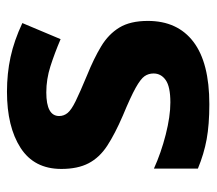

<svg xmlns="http://www.w3.org/2000/svg" viewBox="-54 -542 606 537"><g transform="rotate(-90 248.5 -273.0)"><path d="M459 -162Q459 -79 400.5 -34.5Q342 10 226 10Q169 10 128 2.5Q87 -5 46 -22V-145Q90 -125 141 -112Q192 -99 231 -99Q275 -99 293.5 -112Q312 -125 312 -146Q312 -160 304.5 -171Q297 -182 272 -196Q247 -210 194 -232Q143 -254 110 -275.5Q77 -297 61 -327.5Q45 -358 45 -404Q45 -480 104 -518Q163 -556 261 -556Q312 -556 358 -546Q404 -536 453 -513L408 -406Q368 -423 332 -434.5Q296 -446 259 -446Q226 -446 209.5 -437Q193 -428 193 -410Q193 -397 201.5 -386.5Q210 -376 234.5 -364Q259 -352 307 -332Q354 -313 388 -292.5Q422 -272 440.5 -241.5Q459 -211 459 -162Z"/></g></svg>

Font: Noto Sans NKo Unjoined
Style: Bold
Weight: 700
Designer: Monotype Design Team
Foundry: Monotype Imaging Inc.
Version: Version 2.004